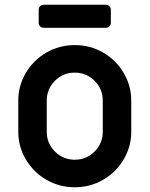

<svg xmlns="http://www.w3.org/2000/svg" viewBox="-20 -776 632 809"><path d="M57 -221V-352Q57 -415 89 -469Q121 -523 175.5 -554.5Q230 -586 295 -586Q360 -586 414.5 -554.5Q469 -523 501 -469Q533 -415 533 -352V-221Q533 -158 501 -104Q469 -50 414.5 -18.5Q360 13 295 13Q230 13 175.5 -18.5Q121 -50 89 -104Q57 -158 57 -221ZM413 -221V-352Q413 -401 378.5 -435.5Q344 -470 295 -470Q246 -470 211.5 -435.5Q177 -401 177 -352V-221Q177 -172 211.5 -137.5Q246 -103 295 -103Q344 -103 378.5 -137.5Q413 -172 413 -221ZM143 -680V-735Q143 -744 149 -750Q155 -756 164 -756H426Q435 -756 441 -750Q447 -744 447 -735V-680Q447 -671 441 -665Q435 -659 426 -659H164Q155 -659 149 -665Q143 -671 143 -680Z"/></svg>

Font: Miriam Libre
Style: Bold
Weight: 700
Designer: Michal Sahar
Foundry: Hagilda
Version: Version 1.001